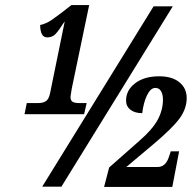

<svg xmlns="http://www.w3.org/2000/svg" viewBox="-20 -739 769 760"><path d="M86 -331H131Q150 -331 161.5 -338.5Q173 -346 178 -369L236 -653H235Q212 -617 199.5 -604Q187 -591 167 -591Q152 -591 145.5 -604.5Q139 -618 139 -640Q162 -645 183 -659Q204 -673 263 -719H333L264 -388L259 -356Q259 -341 267.5 -336Q276 -331 293 -331H323L313 -287H77ZM588 -714H664L223 0H147ZM412 -76 531 -181Q583 -226 604 -264.5Q625 -303 625 -345Q625 -365 617.5 -378Q610 -391 595 -391Q576 -391 562 -362Q548 -333 543 -291Q514 -291 496.5 -304.5Q479 -318 479 -341Q479 -382 515 -409.5Q551 -437 610 -437Q661 -437 690 -413.5Q719 -390 719 -351Q719 -309 691 -270.5Q663 -232 587 -168L480 -78H604Q636 -78 649 -119L656 -140H689L662 1H392Z"/></svg>

Font: Noto Serif CondExtraBold
Style: Italic
Weight: 800
Width: 3
Italic angle: -12°
Designer: Monotype Design Team
Foundry: Monotype Imaging Inc.
Version: Version 1.001